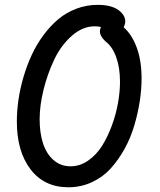

<svg xmlns="http://www.w3.org/2000/svg" viewBox="-20 -762 660 792"><path d="M262 10.5Q162.5 10.5 106 -63.5Q49.5 -137.5 49.5 -260.5Q49.5 -304 56.2 -350.5Q63 -397 76.8 -444Q90.5 -491 110.5 -534.5Q130.5 -578 158.5 -616Q186.5 -654 219.5 -682Q252.5 -710 294.8 -726Q337 -742 383.5 -742Q448 -742 478 -712.8Q508 -683.5 490 -649.5Q524.5 -619.5 544.2 -565.2Q564 -511 564 -438.5Q564 -393 556.5 -344.2Q549 -295.5 534 -244.5Q519 -193.5 494 -148.2Q469 -103 436.8 -67.2Q404.5 -31.5 359.2 -10.5Q314 10.5 262 10.5ZM143.5 -270.5Q143.5 -215 157 -172Q170.5 -129 200 -102.5Q229.5 -76 271 -76Q310 -76 344 -99.8Q378 -123.5 401.5 -161.2Q425 -199 442 -245.8Q459 -292.5 467 -338.5Q475 -384.5 475 -424.5Q475 -483 459.2 -526.5Q443.5 -570 415 -591.5Q382 -622 396.5 -650.5Q384.5 -653.5 371 -653.5Q321 -653.5 276.5 -614.5Q232 -575.5 204 -516.8Q176 -458 159.8 -392.5Q143.5 -327 143.5 -270.5Z"/></svg>

Font: Monaspace Radon
Style: Regular
Weight: 400
Designer: Riley Cran & the Lettermatic Team
Foundry: Lettermatic
Version: Version 1.000 (Monaspace Radon)